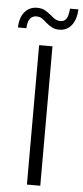

<svg xmlns="http://www.w3.org/2000/svg" viewBox="-83 -941 419 974"><g transform="rotate(5 127.0 -454.0)"><path d="M93 0V-710H161V0ZM187 -797Q167 -797 151 -805Q135 -813 119 -827Q104 -841 93.5 -847.5Q83 -854 67 -854Q47 -854 35 -839.5Q23 -825 21 -790H-22Q-20 -843 4.5 -870.5Q29 -898 67 -898Q91 -898 107.5 -888.5Q124 -879 141 -865Q156 -851 167 -846Q178 -841 190 -841Q209 -841 219.5 -855.5Q230 -870 233 -908H276Q273 -855 249.5 -826Q226 -797 187 -797Z"/></g></svg>

Font: Geist Light
Style: Regular
Weight: 400
Designer: Basement.studio, Andrés Briganti, Mateo Zaragoza
Foundry: Basement.studio, Vercel, Andrés Briganti, Guido Ferreyra, Mateo Zaragoza
Version: Version 1.401